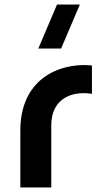

<svg xmlns="http://www.w3.org/2000/svg" viewBox="-20 -830 452 850"><path d="M70 -252V0H207V-276C207 -338 233 -382 281 -404C313 -419 357 -420 387 -414.5V-540C338 -546 261.5 -540 196.5 -502C135.5 -466 70 -394 70 -252ZM149.5 -615H250.5L333.5 -810H232.5Z"/></svg>

Font: Eudonet ExtraBold
Style: Regular
Weight: 800
Designer: Mikhail Sharanda
Foundry: Mikhail Sharanda
Version: Version 4.503;Glyphs 3.1.2 (3151)